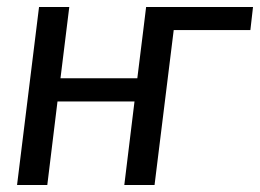

<svg xmlns="http://www.w3.org/2000/svg" viewBox="-20 -526 740 546"><path d="M177 -506 152 -303.5H370.5L387.5 -440.5L395.5 -506H699.5L692 -440.5H474L419.5 0H333.5L362.5 -237.5H143.5L114.5 0H28.5L91 -506Z"/></svg>

Font: Lato
Style: Italic
Weight: 400
Italic angle: -7°
Designer: Lukasz Dziedzic
Foundry: tyPoland Lukasz Dziedzic
Version: Version 2.007; 2014-02-27